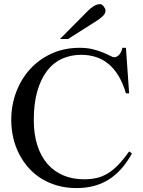

<svg xmlns="http://www.w3.org/2000/svg" viewBox="-20 -914 708 949"><path d="M632.3 -155.3Q607.9 -111.8 579.6 -79.8Q551.3 -47.9 517.6 -26.6Q483.9 -5.4 444.3 5.1Q404.8 15.6 357.9 15.6Q307.1 15.6 263.7 3.2Q220.2 -9.3 184.3 -31.5Q148.4 -53.7 120.8 -85Q93.3 -116.2 74.2 -153.6Q55.2 -190.9 45.4 -233.6Q35.6 -276.4 35.6 -321.3Q35.6 -393.6 59.8 -458.3Q84 -522.9 128.2 -571.8Q172.4 -620.6 234.9 -649.2Q297.4 -677.7 373.5 -677.7Q411.1 -677.7 439.7 -670.4Q468.3 -663.1 489 -654.5Q509.8 -646 523.4 -638.7Q537.1 -631.3 544.4 -631.3Q557.6 -631.3 568.6 -642.8Q579.6 -654.3 585 -677.7H602.5L618.2 -452.6H602.5Q587.4 -503.4 565.4 -539.6Q543.5 -575.7 515.4 -598.6Q487.3 -621.6 453.6 -632.3Q419.9 -643.1 381.3 -643.1Q330.1 -643.1 287.1 -623.8Q244.1 -604.5 213.1 -564.5Q182.1 -524.4 164.6 -463.9Q147 -403.3 147 -320.3Q147 -249.5 164.8 -194.8Q182.6 -140.1 215.3 -103Q248 -65.9 293.7 -46.9Q339.4 -27.8 395.5 -27.8Q428.2 -27.8 456.1 -33.9Q483.9 -40 510.3 -55.4Q536.6 -70.8 562.7 -97.4Q588.9 -124 618.2 -165.5ZM501.5 -861.8Q501.5 -847.7 489 -835.4Q476.6 -823.2 460.9 -813L316.4 -721.2H276.4L415 -860.8Q427.7 -874 443.6 -883.8Q459.5 -893.6 475.6 -893.6Q479.5 -893.6 483.9 -890.6Q488.3 -887.7 492.2 -882.8Q496.1 -877.9 498.8 -872.3Q501.5 -866.7 501.5 -861.8Z"/></svg>

Font: Doulos SIL
Style: Regular
Weight: 400
Designer: Walt Agee, Victor Gaultney, Peter Martin, Debbi Hosken
Foundry: SIL International
Version: Version 4.110; 2011; Maintenance release